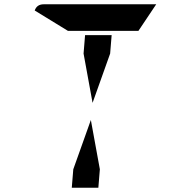

<svg xmlns="http://www.w3.org/2000/svg" viewBox="-20 -1020 856 896"><path d="M370 -770 377 -856H501L494 -770L412 -540ZM297 -876 142 -971Q152 -1000 184 -1000H390H514H709L626 -876H587H503H379ZM446 -230 439 -144H315L322 -230L404 -460Z"/></svg>

Font: DSEG14 Modern
Style: Bold Italic
Weight: 700
Italic angle: -5°
Designer: Keshikan(Twitter:@keshinomi_88pro)
Version: Version 0.46